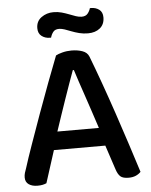

<svg xmlns="http://www.w3.org/2000/svg" viewBox="-56 -852 714 908"><g transform="rotate(-5 301.0 -398.5)"><path d="M421 -152H177L128 1Q119 5 109 7Q99 9 85 9Q60 9 44 -2Q28 -13 28 -35Q28 -46 31 -56.5Q34 -67 39 -80Q52 -122 75.5 -188.5Q99 -255 125.5 -329Q152 -403 179 -474.5Q206 -546 226 -597Q236 -603 257 -608.5Q278 -614 300 -614Q329 -614 352 -606Q375 -598 383 -578Q405 -521 431 -448.5Q457 -376 483 -299Q509 -222 533 -148Q557 -74 576 -14Q567 -4 552.5 2.5Q538 9 518 9Q491 9 479 -1.5Q467 -12 459 -37ZM299 -521Q289 -494 277 -460Q265 -426 252 -388.5Q239 -351 226 -312.5Q213 -274 201 -238H398Q385 -278 371.5 -318.5Q358 -359 345.5 -396Q333 -433 322 -465.5Q311 -498 304 -521ZM363 -769Q382 -769 391.5 -780.5Q401 -792 405 -806H411Q433 -806 449 -794Q465 -782 465 -757Q465 -724 443 -706Q421 -688 386 -688Q364 -688 344.5 -693Q325 -698 308.5 -704.5Q292 -711 277.5 -716Q263 -721 251 -721Q232 -721 223 -709.5Q214 -698 210 -683H204Q182 -683 165.5 -695.5Q149 -708 149 -733Q149 -766 174 -784Q199 -802 231 -802Q252 -802 270 -797Q288 -792 304.5 -785.5Q321 -779 335.5 -774Q350 -769 363 -769Z"/></g></svg>

Font: Baloo 2 Latin Medium
Style: Regular
Weight: 500
Designer: Sarang Kulkarni and Ek Type
Foundry: Ek Type
Version: Version 1.001